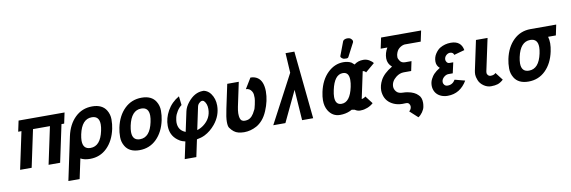

<svg xmlns="http://www.w3.org/2000/svg" viewBox="-63 -1318 6127 2062"><g transform="rotate(-10 3000.0 -286.5)"><path d="M455.6 -407.2H271L184.6 -0.5H58.6L145 -407.2H109.4L134.3 -524.4H635.7L610.8 -407.2H581.5L495.1 -0.5H369.1Z M647.9 -262.2Q674.8 -388.7 751.5 -462.9Q828.1 -537.1 937.7 -537.1Q1047.4 -537.1 1091.8 -463.4Q1119.1 -418 1119.1 -364.3Q1119.1 -310.5 1108.9 -262.2Q1082 -135.3 1005.9 -60.5Q929.7 14.2 820.3 14.2Q757.3 14.2 717.3 -8.8L670.9 208.5L548.3 208ZM771 -262.2Q762.7 -222.2 762.7 -193.8Q762.7 -100.6 845.2 -100.6Q953.6 -100.6 987.8 -262.2Q996.1 -301.3 996.1 -330.1Q996.1 -422.9 913.6 -422.9Q805.7 -422.9 771 -262.2Z M1310.5 -262.2Q1302.2 -222.2 1302.2 -193.8Q1302.2 -100.6 1384.8 -100.6Q1493.2 -100.6 1527.3 -262.2Q1535.6 -301.3 1535.6 -330.1Q1535.6 -422.9 1453.1 -422.9Q1345.2 -422.9 1310.5 -262.2ZM1187.5 -262.2Q1214.4 -388.7 1291 -462.9Q1367.7 -537.1 1477.3 -537.1Q1586.9 -537.1 1631.3 -463.4Q1658.7 -418 1658.7 -364.3Q1658.7 -310.5 1648.4 -262.2Q1621.6 -135.3 1545.4 -60.5Q1469.2 14.2 1359.4 14.2Q1249.5 14.2 1205.1 -59.6Q1177.2 -105.5 1177.2 -159.7Q1177.2 -213.9 1187.5 -262.2Z M1819.8 193.4 1859.4 7.3Q1849.1 4.9 1827.9 -1.5Q1806.6 -7.8 1777.8 -29.8Q1701.7 -87.4 1701.7 -190.4Q1701.7 -273.4 1745.6 -352.1Q1791.5 -434.1 1875.5 -481.9L1886.7 -384.8Q1858.9 -364.3 1836.7 -329.6Q1814.5 -294.9 1807.6 -261.7Q1800.8 -228.5 1800.8 -211.4Q1800.8 -124.5 1877.4 -94.2L1880.4 -92.8L1926.8 -310.1Q1937 -357.4 1974.1 -403.3Q2046.9 -494.1 2138.7 -494.1H2149.4Q2195.3 -482.4 2222.2 -444.8Q2262.7 -389.2 2262.7 -314Q2262.7 -204.1 2189 -114.3Q2138.2 -52.7 2073.2 -20Q2035.2 -1.5 1985.8 6.8L1946.3 193.4ZM2163.1 -293.9Q2163.1 -352.5 2130.4 -385.3Q2121.6 -391.1 2109.9 -391.1Q2098.1 -391.1 2083 -377Q2064 -362.3 2058.6 -337.9L2006.3 -90.8Q2041.5 -100.6 2074.7 -124.5Q2163.1 -189.5 2163.1 -293.9Z M2560.5 -105Q2609.4 -118.2 2644 -194.3Q2651.9 -203.1 2662.6 -253.4Q2673.3 -303.7 2673.3 -323.2Q2673.3 -342.8 2671.6 -361.3Q2669.9 -379.9 2658.7 -397.5Q2636.7 -432.6 2596.7 -432.6L2666.5 -546.9Q2712.4 -546.9 2744.6 -524.4Q2802.2 -484.4 2804.2 -376V-371.6Q2804.2 -270.5 2758.8 -164.1Q2735.8 -109.4 2704.3 -73Q2672.9 -36.6 2636.7 -16.6Q2570.3 19.5 2499.5 19.5Q2470.7 19.5 2436.5 11.7Q2386.7 0 2346.7 -57.1Q2334.5 -74.2 2334.5 -122.6Q2334.5 -170.9 2354 -261.2L2409.7 -523.9H2535.6L2480 -261.7Q2472.2 -223.1 2471.2 -193.4V-187Q2471.2 -127 2494.6 -109.9Q2509.8 -100.1 2528.8 -100.8Q2547.9 -101.6 2560.5 -105Z M3096.2 -523.9 3083.5 -739.3H3179.7L3254.4 0H3133.8L3110.8 -335L2951.7 0H2819.3Z M3741.2 -582Q3735.4 -569.8 3717.3 -569.8Q3699.2 -569.8 3690.7 -571.3Q3682.1 -572.8 3670.9 -581.5Q3653.3 -595.2 3657.7 -606.4L3714.8 -757.8Q3719.2 -769 3732.7 -774.7Q3746.1 -780.3 3757.8 -780.8H3764.2Q3789.1 -780.8 3802.2 -769Q3825.7 -749 3817.4 -728.5ZM3524.9 -260.7Q3515.1 -215.8 3515.1 -185.1Q3515.1 -99.1 3582.5 -99.1Q3675.3 -99.1 3709.5 -260.7Q3718.3 -300.8 3718.3 -335.9Q3718.3 -421.9 3651.4 -421.9Q3559.6 -421.9 3524.9 -260.7ZM3999 -469.7 3899.4 -385.7Q3890.1 -402.3 3866.2 -405.8L3803.7 -112.3Q3813.5 -112.8 3826.4 -118.7Q3839.4 -124.5 3846.7 -132.3L3911.1 -48.3Q3883.8 -22.9 3846.7 -8.5Q3809.6 5.9 3779.3 5.9Q3771.5 6.8 3767.1 6.8Q3736.8 6.8 3710 -11.7L3677.7 -17.6L3655.3 -6.3Q3606.4 15.6 3546.4 15.6Q3463.9 15.6 3418.9 -58.6Q3391.1 -105 3391.1 -170.9Q3391.1 -209.5 3401.9 -260.7Q3429.2 -388.2 3505.4 -462.2Q3581.5 -536.1 3677.2 -536.1Q3727.5 -536.1 3763.7 -516.1L3793 -490.7Q3833.5 -523.9 3892.1 -523.9Q3927.7 -523.9 3957 -506.3Q3986.3 -488.8 3999 -469.7Z M4184.6 -398.9Q4138.2 -438 4138.2 -496.1Q4138.2 -554.2 4170.9 -609.4H4098.1L4123 -726.6H4559.6L4534.7 -609.4H4359.4Q4328.6 -606 4299.8 -583Q4271 -560.1 4260.7 -513.2Q4258.8 -505.4 4258.8 -488Q4258.8 -470.7 4276.6 -445.6Q4294.4 -420.4 4331.5 -420.4H4400.9L4378.9 -316.4H4298.3Q4253.4 -316.4 4212.4 -284.2Q4158.7 -241.7 4158.7 -184.1Q4158.7 -155.3 4180.7 -129.2Q4202.6 -103 4252.9 -103Q4276.9 -103 4302.7 -98.1Q4377.4 -84.5 4413.6 -45.4Q4445.8 -17.6 4445.8 41Q4445.8 61 4440.9 86.4Q4436 111.8 4415.8 141.1Q4395.5 170.4 4369.6 186.5L4282.7 106.9Q4307.6 87.4 4307.6 56.2Q4307.6 41.5 4297.6 27.8Q4287.6 14.2 4267.1 14.2H4253.9Q4237.3 15.1 4227.5 15.1Q4175.8 15.1 4134.3 -2.9Q4050.3 -39.1 4030.8 -123Q4025.4 -145.5 4025.4 -165Q4025.4 -220.7 4054.2 -275.4Q4089.4 -342.8 4184.6 -398.9Z M4932.6 -114.3Q4856.4 14.2 4720.2 14.2Q4682.6 14.2 4650.4 1Q4587.9 -25.4 4572.3 -89.4Q4568.4 -106.4 4568.4 -122.1Q4568.4 -162.1 4585.7 -194.6Q4603 -227.1 4618.2 -242.7Q4644.5 -270.5 4687.5 -296.4Q4652.8 -325.7 4652.8 -370.1Q4652.8 -417.5 4677.7 -455.1Q4702.6 -492.7 4731 -509.8Q4784.7 -541.5 4849.6 -541.5Q4962.4 -541.5 4980 -438.5L4864.7 -406.7Q4862.3 -419.4 4852.1 -428.2Q4841.8 -437 4822.5 -437Q4803.2 -437 4785.2 -422.9Q4760.3 -403.3 4760.3 -372.1Q4760.3 -358.4 4770.8 -344.2Q4781.2 -330.1 4801.3 -330.1H4840.3L4814.5 -214.4H4769Q4743.2 -214.4 4720.2 -195.8Q4690.9 -171.9 4690.9 -140.1Q4690.9 -123 4703.4 -108.6Q4715.8 -94.2 4739.3 -94.2Q4792.5 -94.2 4821.8 -143.6Z M5122.1 -523.9H5248.5L5173.3 -171.9Q5171.9 -165.5 5171.9 -154.1Q5171.9 -142.6 5183.1 -130.1Q5194.3 -117.7 5211.9 -117.7Q5248.5 -117.7 5266.6 -138.2L5331.5 -54.2Q5299.3 -24.9 5269.3 -15.4Q5239.3 -5.9 5196.5 -5.9Q5153.8 -5.9 5116 -32.7Q5078.1 -59.6 5063.7 -97.2Q5049.3 -134.8 5049.3 -157.5Q5049.3 -180.2 5053.2 -199.7Z M5429.7 -262.2Q5456.5 -388.7 5533.2 -462.9Q5609.9 -537.1 5719.2 -537.1H5999.5L5975.6 -422.9H5891.1Q5900.9 -389.6 5900.9 -350.1Q5900.9 -310.5 5890.6 -262.2Q5863.8 -135.3 5787.6 -60.5Q5711.4 14.2 5601.6 14.2Q5491.7 14.2 5447.3 -59.6Q5419.4 -105.5 5419.4 -159.7Q5419.4 -213.9 5429.7 -262.2ZM5552.7 -262.2Q5544.4 -222.2 5544.4 -193.8Q5544.4 -100.6 5627 -100.6Q5735.4 -100.6 5769.5 -262.2Q5777.8 -301.3 5777.8 -330.1Q5777.8 -422.9 5695.3 -422.9Q5587.4 -422.9 5552.7 -262.2Z"/></g></svg>

Font: Tuffy
Style: BoldItalic
Weight: 700
Italic angle: -12°
Designer: Thatcher Ulrich, Karoly Barta, Michael Everson
Version: Version 001.271